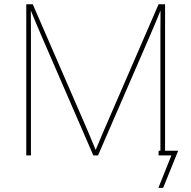

<svg xmlns="http://www.w3.org/2000/svg" viewBox="-20 -748 921 924"><path d="M106.4 0V-727.5H137.7L389.2 -148.4Q396.5 -131.8 403.6 -115Q410.6 -98.1 417.7 -81.1Q424.8 -64 431.9 -46.9Q439 -29.8 446.3 -12.7H434.6Q441.9 -29.8 449 -46.9Q456.1 -64 463.4 -81.1Q470.7 -98.1 477.8 -115Q484.9 -131.8 492.2 -148.4L743.2 -727.5H774.4V0H752V-554.7Q752 -574.2 752 -594.2Q752 -614.3 752.2 -634.5Q752.4 -654.8 752.4 -674.6Q752.4 -694.3 752.4 -713.9H759.3Q751 -693.8 742.7 -673.6Q734.4 -653.3 726.1 -633.5Q717.8 -613.8 709.2 -594Q700.7 -574.2 692.4 -554.7L451.7 0H429.2L188.5 -554.7Q180.2 -574.2 171.6 -594Q163.1 -613.8 154.8 -633.5Q146.5 -653.3 138.2 -673.6Q129.9 -693.8 121.6 -713.9H128.4Q128.4 -694.3 128.4 -674.6Q128.4 -654.8 128.7 -634.5Q128.9 -614.3 128.9 -594.2Q128.9 -574.2 128.9 -554.7V0ZM742.2 156.2 804.7 0H743.2V-22.5H837.4L765.1 156.2Z"/></svg>

Font: Inter 18pt Thin
Style: Regular
Weight: 250
Designer: Rasmus Andersson
Foundry: rsms
Version: Version 4.001;git-66647c0bb